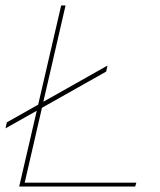

<svg xmlns="http://www.w3.org/2000/svg" viewBox="-20 -680 583 700"><path d="M372 -441 367 -419 0 -212 5 -234ZM70 -14H477L473 0H50L203 -660H219Z"/></svg>

Font: Work Sans Thin
Style: Italic
Weight: 250
Italic angle: -13°
Designer: Wei Huang
Foundry: Wei Huang
Version: Version 2.012